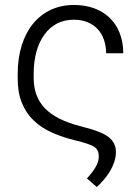

<svg xmlns="http://www.w3.org/2000/svg" viewBox="-20 -573 566 776"><path d="M51.5 -258.2V-273.1Q51.5 -337 67.5 -388.7Q83.5 -440.3 113.1 -476.7Q142.8 -513.1 184.8 -533Q226.9 -552.9 278.8 -552.9Q324.2 -552.9 360.8 -539.4Q397.4 -525.9 423.5 -500.7Q449.6 -475.5 463.8 -439.3Q478 -403.1 478.3 -357.6H409.1Q408.7 -387.8 399.9 -412.8Q391 -437.9 374.5 -455.6Q358 -473.4 333.8 -483.3Q309.7 -493.3 278.8 -493.3Q203.5 -493.3 159.8 -433.6Q116.1 -373.6 116.1 -273.1V-258.2Q116.1 -220.9 127.1 -190.3Q138.1 -159.8 161.4 -135.5Q184.7 -111.2 221.1 -93Q257.5 -74.9 308.2 -62.1Q391 -41.5 419.7 -18.5Q448.5 5 448.5 40.8Q448.5 61.4 441.9 81.1Q435.4 100.9 424.5 119.1Q413.7 137.4 399.7 153.6Q385.7 169.7 371.1 182.9L331.3 148.1Q345.2 132.8 354.4 120.4Q363.6 108 369.1 97.3Q374.6 86.6 377 77.1Q379.3 67.5 379.3 57.9Q379.3 45.5 374.6 35.9Q370 26.3 360.4 20.2Q340.2 7.8 286.9 -5Q234.4 -17.4 190.9 -36.8Q147.4 -56.1 116.3 -85.8Q85.2 -115.4 68.2 -157.7Q51.1 -199.9 51.5 -258.2Z"/></svg>

Font: Inter P Light
Style: Regular
Weight: 300
Designer: Rasmus Andersson
Foundry: rsms
Version: Version 3.018;git-588b23468